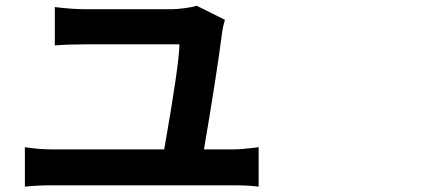

<svg xmlns="http://www.w3.org/2000/svg" viewBox="-20 -705 1540 689"><path d="M69.3 -35.2V-176.8Q119.1 -168.9 166 -168.9H569.3Q622.1 -468.8 624 -545.9H287.1Q223.6 -545.9 176.8 -542V-679.7Q239.3 -671.9 286.1 -671.9H594.7Q615.2 -671.9 643.6 -675.8Q673.8 -679.7 685.5 -684.6L787.1 -633.8Q779.3 -607.4 777.3 -589.8Q756.8 -431.6 711.9 -168.9H817.4Q844.7 -168.9 893.6 -174.8Q903.3 -175.8 908.2 -176.8V-35.2Q874 -40 817.4 -40H166Q111.3 -40 69.3 -35.2Z"/></svg>

Font: Bpmf GenYo Gothic B
Style: B
Weight: 700
Foundry: But Ko
Version: Version 1.320